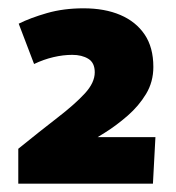

<svg xmlns="http://www.w3.org/2000/svg" viewBox="-20 -840 423 462"><path d="M24 -482Q77 -525 118.5 -557Q160 -589 184 -615Q208 -641 208 -666Q208 -689 192.5 -698.5Q177 -708 154 -708Q132 -708 108.5 -702.5Q85 -697 62 -686L25 -783Q53 -797 93 -808.5Q133 -820 181 -820Q232 -820 269.5 -804Q307 -788 328 -757Q349 -726 349 -679Q349 -643 331.5 -614Q314 -585 287 -561.5Q260 -538 232 -520.5Q204 -503 183 -491L161 -510H354L348 -398H24Z"/></svg>

Font: Murecho Thin Black
Style: Regular
Weight: 900
Version: Version 1.010